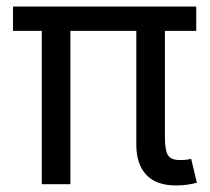

<svg xmlns="http://www.w3.org/2000/svg" viewBox="-20 -566 645 590"><path d="M521 3.9Q459.5 3.9 429.2 -29.1Q398.9 -62 398.9 -121.1V-471.2H196.3V0H108.4V-471.2H20V-545.9H583V-471.2H486.8V-143.1Q486.8 -105 495.8 -89.6Q504.9 -74.2 532.2 -74.2Q546.4 -74.2 553.7 -75.2Q561 -76.2 567.4 -78.1L585 -4.4Q574.2 -1.5 557.4 1.2Q540.5 3.9 521 3.9Z"/></svg>

Font: Inter-Regular
Style: Regular
Weight: 400
Designer: Rasmus Andersson
Foundry: rsms
Version: Version 4.000;git-a52131595